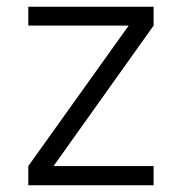

<svg xmlns="http://www.w3.org/2000/svg" viewBox="-20 -550 540 570"><path d="M64 0H436V-57H139L436 -474V-530H64V-474H362L64 -57Z"/></svg>

Font: Iosevka SS09 Light
Style: Regular
Weight: 300
Monospace: yes
Designer: Belleve Invis
Foundry: Belleve Invis
Version: Version 5.2.1; ttfautohint (v1.8.3)